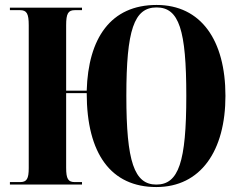

<svg xmlns="http://www.w3.org/2000/svg" viewBox="-20 -745 975 775"><path d="M611 10C790 10 890 -136 890 -358C890 -583 791 -725 612 -725C427 -725 336 -591 330 -379H247V-643C247 -690 255 -704 282 -704H311V-714H20V-704H61C88 -704 96 -690 96 -643V-67C96 -23 88 -10 61 -10H20V0H311V-10H282C255 -10 247 -23 247 -68V-369H330C330 -123 429 10 611 10ZM611 0C522 0 490 -92 490 -358C490 -624 521 -715 612 -715C703 -715 732 -624 732 -358C732 -91 701 0 611 0Z"/></svg>

Font: Noto Serif Display Condensed Extra
Style: Regular
Weight: 800
Width: 3
Designer: Monotype Design Team
Foundry: Monotype Imaging Inc.
Version: Version 1.900